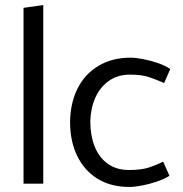

<svg xmlns="http://www.w3.org/2000/svg" viewBox="-20 -726 722 759"><path d="M151 0V-706L73 -695V0Z M625 -87Q597 -73 567.5 -63.5Q538 -54 490 -54Q440 -54 405.5 -79Q371 -104 354 -147.5Q337 -191 337 -245Q338 -297 356.5 -339Q375 -381 410 -406Q445 -431 494 -431Q541 -431 571 -420.5Q601 -410 629 -398L653 -453Q633 -467 603.5 -477Q574 -487 545 -492.5Q516 -498 496 -498Q423 -498 369 -465.5Q315 -433 286.5 -376Q258 -319 257 -244Q257 -168 285 -110Q313 -52 365.5 -19.5Q418 13 491 13Q512 13 541 7.5Q570 2 599.5 -8Q629 -18 650 -31Z"/></svg>

Font: Catamaran Thin
Style: Regular
Weight: 400
Version: Version 2.000